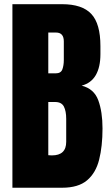

<svg xmlns="http://www.w3.org/2000/svg" viewBox="-20 -879 519 899"><path d="M38.1 0V-859.4H271Q364.7 -859.4 407.5 -813.7Q450.2 -768.1 450.2 -663.1V-625.5Q450.2 -564.9 428.5 -527.3Q406.7 -489.7 362.3 -478Q420.4 -463.4 440.2 -409.4Q460 -355.5 460 -277.8Q460 -194.3 444.3 -131.8Q428.7 -69.3 387.7 -34.7Q346.7 0 271 0ZM206.1 -535.6H241.2Q265.1 -535.6 272 -554.2Q278.8 -572.8 278.8 -598.6V-685.1Q278.8 -726.6 242.2 -726.6H206.1ZM223.1 -151.4Q290 -151.4 290 -214.8V-322.3Q290 -358.9 279.1 -380.1Q268.1 -401.4 237.8 -401.4H206.1V-152.3Q216.8 -151.4 223.1 -151.4Z"/></svg>

Font: Anton SC
Style: Regular
Weight: 400
Designer: Vernon Adams
Foundry: Vernon Adams
Version: Version 2.116; ttfautohint (v1.8.4.7-5d5b)